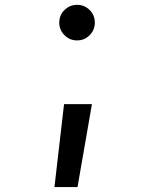

<svg xmlns="http://www.w3.org/2000/svg" viewBox="-20 -547 626 780"><path d="M201.2 212.9 240.2 -124H353.5L294.9 212.9ZM293 -382.8Q263.2 -382.8 241.9 -404.1Q220.7 -425.3 220.7 -455.1Q220.7 -485.4 241.9 -506.3Q263.2 -527.3 293 -527.3Q323.2 -527.3 344.2 -506.3Q365.2 -485.4 365.2 -455.1Q365.2 -425.3 344.2 -404.1Q323.2 -382.8 293 -382.8Z"/></svg>

Font: Cascadia Mono PL
Style: Regular
Weight: 400
Monospace: yes
Designer: Aaron Bell
Foundry: Saja Typeworks
Version: Version 2404.023; ttfautohint (v1.8.4)